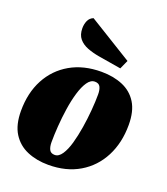

<svg xmlns="http://www.w3.org/2000/svg" viewBox="-145 -879 868 999"><g transform="rotate(20 289.5 -379.0)"><path d="M239 20Q174 20 122 -2Q70 -24 40 -71.5Q10 -119 10 -196Q10 -296 50 -371Q90 -446 163 -488Q236 -530 335 -530Q401 -530 452.5 -508.5Q504 -487 533 -440.5Q562 -394 562 -318Q562 -219 522.5 -142.5Q483 -66 410.5 -23Q338 20 239 20ZM253 -40Q275 -40 292.5 -66Q310 -92 322 -134.5Q334 -177 342 -227Q350 -277 354 -326Q358 -375 358 -413Q358 -439 350 -454.5Q342 -470 320 -470Q297 -470 279.5 -444.5Q262 -419 249.5 -377Q237 -335 229.5 -285Q222 -235 218.5 -186Q215 -137 215 -97Q215 -72 223 -56Q231 -40 253 -40ZM420 -580 294 -601Q259 -607 229 -618.5Q199 -630 181 -651.5Q163 -673 163 -709Q163 -732 171.5 -751Q180 -770 200 -778L442 -629Z"/></g></svg>

Font: Sansita Swashed Black
Style: Regular
Weight: 900
Designer: Pablo Cosgaya
Foundry: Omnibus-Type
Version: Version 1.003; ttfautohint (v1.8.3)